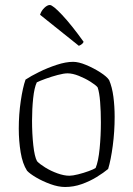

<svg xmlns="http://www.w3.org/2000/svg" viewBox="-20 -747 533 767"><path d="M240 0Q213 0 181.5 -11.5Q150 -23 124.5 -38Q99 -53 88 -65Q70 -93 62.5 -138.5Q55 -184 55 -233Q55 -290 63 -344Q71 -398 82 -429Q103 -443 136.5 -459.5Q170 -476 206.5 -488Q243 -500 272 -500Q294 -500 324 -487.5Q354 -475 380.5 -458Q407 -441 416 -427Q428 -399 433 -360.5Q438 -322 438 -280Q438 -222 430.5 -165Q423 -108 412 -72Q394 -57 366.5 -40Q339 -23 306.5 -11.5Q274 0 240 0ZM257 -45Q270 -45 292 -50.5Q314 -56 334.5 -63.5Q355 -71 362 -76Q373 -102 378 -153.5Q383 -205 383 -258Q383 -302 380 -340Q377 -378 370 -398Q363 -407 341.5 -420.5Q320 -434 295 -444Q270 -454 250 -454Q235 -454 210.5 -447.5Q186 -441 162.5 -432.5Q139 -424 127 -418Q117 -397 112.5 -354.5Q108 -312 108 -265Q108 -213 113 -167Q118 -121 128 -103Q138 -92 160.5 -78Q183 -64 209.5 -54.5Q236 -45 257 -45ZM295 -564 140 -688Q145 -704 157 -715.5Q169 -727 179 -727Q191 -727 228.5 -687Q266 -647 314 -580Q310 -570 295 -564Z"/></svg>

Font: Texturina 72pt Thin
Style: Regular
Weight: 100
Designer: Guillermo Torres Carreño
Foundry: Omnibus-Type
Version: Version 1.002; ttfautohint (v1.8.3)